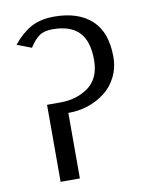

<svg xmlns="http://www.w3.org/2000/svg" viewBox="-78 -728 612 785"><g transform="rotate(-10 228.0 -335.0)"><path d="M189.9 0H109.9V-319.8H168Q230.5 -320.3 277.3 -351.6Q331.1 -387.7 331.1 -467Q331.1 -546.4 294.7 -583.3Q258.3 -620.1 185.1 -620.1Q149.9 -620.1 129.6 -605.7Q109.4 -591.3 89.8 -560.1L29.8 -583Q63 -625 102.8 -647.5Q142.6 -669.9 200.2 -669.9Q300.3 -669.9 355.7 -619.1Q411.1 -568.4 411.1 -465.8Q411.1 -420.4 392.1 -382.8Q373 -344.7 341.8 -321.3Q276.4 -272 191.4 -272Q190.4 -272 189.9 -272Z"/></g></svg>

Font: Pfennig
Style: Medium
Weight: 500
Version: Version 20120410 ; ttfautohint (v0.8)